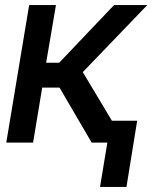

<svg xmlns="http://www.w3.org/2000/svg" viewBox="-20 -566 610 762"><path d="M4.9 0 95.7 -545.9H202.1L163.1 -316.9H214.8L432.6 -545.9H564.5L308.6 -279.8L476.1 0H343.8L216.3 -218.3H147.5L111.3 0ZM524.4 -86.9 481.9 175.8H377L420.4 -86.9Z"/></svg>

Font: Inter Tight Medium
Style: Italic
Weight: 500
Italic angle: -9.39999°
Designer: Rasmus Andersson
Foundry: rsms
Version: Version 3.004